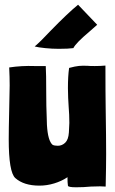

<svg xmlns="http://www.w3.org/2000/svg" viewBox="-20 -787 489 814"><path d="M358 -652Q302 -605 291 -583Q270 -580 229 -580Q201 -580 171.5 -583Q142 -586 127 -590Q151 -610 194 -656Q268 -732 311 -767L392 -682ZM266 -36 264 -35H265Q241 -19 210 -9.5Q179 0 147 0Q81 0 45 -32Q17 -57 17 -197Q17 -238 19 -322Q21 -394 21 -425Q21 -459 19 -501Q72 -509 127 -507H174Q176 -477 176 -391Q176 -335 178 -291Q179 -278 179 -257Q183 -190 203 -173Q211 -169 225 -169Q243 -169 256.5 -182Q270 -195 272 -225Q274 -253 274 -266Q274 -300 271 -336Q270 -348 269 -371.5Q268 -395 268 -413Q268 -465 273 -499Q299 -506 315 -507.5Q331 -509 351 -508Q360 -507 382 -507Q405 -507 427 -509Q427 -389 428 -331Q430 -201 430 -134Q430 -86 428 4L404 3Q383 3 365 4Q335 7 303 7Q268 7 268 0Q266 -13 266 -35Z"/></svg>

Font: Londrina Solid Black
Style: Regular
Weight: 900
Designer: Marcelo Magalhaes
Foundry: Marcelo Magalhães
Version: Version 1.002